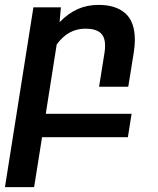

<svg xmlns="http://www.w3.org/2000/svg" viewBox="-28 -558 641 781"><path d="M397 -342.8Q399.4 -356.4 399.4 -372.1Q399.4 -409.2 379.4 -425.3Q359.4 -441.4 319.3 -441.4Q249 -441.4 202.6 -377L158.2 -95.2H507.3L492.2 0H143.1L110.8 203.1H-7.8L107.9 -528.3H219.7L214.4 -467.8Q249 -503.4 287.6 -520.8Q326.2 -538.1 373 -538.1Q442.9 -538.1 481.7 -503.9Q520.5 -469.7 520.5 -395.5Q520.5 -372.1 516.1 -344.2L493.7 -205.1H375Z"/></svg>

Font: Mardoto Medium
Style: Italic
Weight: 500
Italic angle: -12°
Designer: Christian Robertson, Vahan Hovhannisyan
Foundry: Google
Version: Version 1.000